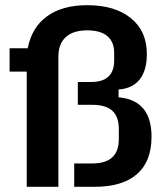

<svg xmlns="http://www.w3.org/2000/svg" viewBox="-20 -720 644 740"><path d="M17 -534H87Q102 -614 161 -657Q220 -700 316 -700Q423 -700 484.5 -650Q546 -600 546 -512Q546 -449 518.5 -414Q491 -379 437 -375V-345Q564 -334 564 -193Q564 -98 508 -49Q452 0 344 0H266V-90H335Q387 -90 412.5 -113.5Q438 -137 438 -184V-222Q438 -270 413 -293Q388 -316 335 -316H280V-404H331Q420 -404 420 -487V-516Q420 -559 393.5 -581Q367 -603 316 -603Q262 -603 233.5 -577Q205 -551 205 -501V0H83V-444H17Z"/></svg>

Font: Mozilla Headline BETA SemiBold
Style: Regular
Weight: 600
Designer: Studio DRAMA
Foundry: Studio DRAMA
Version: Version 0.100